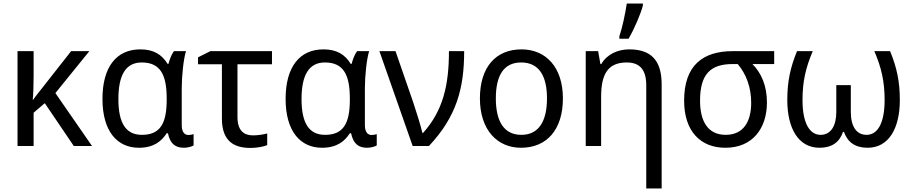

<svg xmlns="http://www.w3.org/2000/svg" viewBox="-20 -825 5157 1085"><path d="M485 -536H382L206 -312C194 -297 179 -278 167 -261H165C168 -288 170 -344 170 -397V-536H79V0H170V-188L233 -242L397 0H500L293 -299Z M765 10C849 10 893 -27 922 -72H929C942 -10 973 10 1020 10C1041 10 1064 3 1074 -3V-67C1068 -65 1055 -62 1046 -62C1024 -62 1007 -77 1007 -118V-326C1007 -397 1017 -491 1031 -536H963C948 -516 938 -487 932 -464H927C894 -518 847 -546 773 -546C638 -546 559 -447 559 -266C559 -83 642 10 765 10ZM782 -63C690 -63 649 -131 649 -265C649 -400 690 -472 781 -472C888 -472 922 -400 922 -267V-261C922 -124 883 -63 782 -63Z M1517 -536H1169L1099 -501V-462H1234V-155C1234 -21 1309 11 1396 11C1434 11 1472 3 1490 -5V-71C1470 -65 1437 -60 1410 -60C1358 -60 1322 -87 1322 -164V-462H1517Z M1800 10C1884 10 1928 -27 1957 -72H1964C1977 -10 2008 10 2055 10C2076 10 2099 3 2109 -3V-67C2103 -65 2090 -62 2081 -62C2059 -62 2042 -77 2042 -118V-326C2042 -397 2052 -491 2066 -536H1998C1983 -516 1973 -487 1967 -464H1962C1929 -518 1882 -546 1808 -546C1673 -546 1594 -447 1594 -266C1594 -83 1677 10 1800 10ZM1817 -63C1725 -63 1684 -131 1684 -265C1684 -400 1725 -472 1816 -472C1923 -472 1957 -400 1957 -267V-261C1957 -124 1918 -63 1817 -63Z M2124 -536 2312 0H2404C2560 -166 2603 -326 2603 -536H2517C2517 -342 2483 -199 2371 -74H2367C2358 -114 2331 -199 2315 -247L2215 -536Z M3161 -269C3161 -446 3064 -546 2927 -546C2782 -546 2692 -446 2692 -269C2692 -91 2790 10 2924 10C3069 10 3161 -91 3161 -269ZM2782 -269C2782 -396 2825 -472 2925 -472C3026 -472 3071 -396 3071 -269C3071 -142 3026 -63 2926 -63C2826 -63 2782 -142 2782 -269Z M3480 -606H3532C3565 -662 3602 -750 3613 -794V-805H3522C3514 -751 3497 -669 3480 -620ZM3536 -546C3472 -546 3410 -519 3378 -463H3373L3360 -536H3290V0H3377V-278C3377 -403 3413 -472 3522 -472C3598 -472 3632 -428 3632 -343V240H3719V-349C3719 -487 3656 -546 3536 -546Z M4314 -246C4314 -342 4281 -414 4232 -463H4355V-536H4121C3953 -536 3846 -457 3846 -256C3846 -83 3939 10 4079 10C4234 10 4314 -101 4314 -246ZM3936 -256C3936 -407 3996 -463 4120 -463H4149C4198 -405 4225 -330 4225 -244C4225 -139 4182 -63 4081 -63C3978 -63 3936 -143 3936 -256Z M5010 -536H4921C4961 -442 4979 -365 4979 -259C4979 -130 4940 -63 4877 -63C4820 -63 4788 -110 4788 -193V-344H4706V-193C4706 -118 4678 -63 4617 -63C4555 -63 4515 -130 4515 -259C4515 -365 4533 -442 4573 -536H4484C4446 -443 4429 -364 4429 -260C4429 -99 4492 10 4611 10C4681 10 4724 -21 4744 -80H4749C4770 -21 4813 10 4883 10C5002 10 5065 -99 5065 -260C5065 -364 5048 -443 5010 -536Z"/></svg>

Font: Noto Sans Thai
Style: Regular
Weight: 400
Designer: Monotype Design Team
Foundry: Monotype Imaging Inc.
Version: Version 1.901